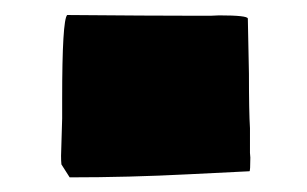

<svg xmlns="http://www.w3.org/2000/svg" viewBox="-20 -224 418 261"><path d="M318.4 -124Q318.4 -71.8 319.8 -49.8V-16.1L320.3 -9.8Q320.3 8.8 319.1 8.8Q317.9 8.8 236.6 12.9Q155.3 17.1 74.7 17.1L63.5 -0.5Q63 -4.9 63 -12.2L64.5 -63V-89.4Q64.5 -196.3 71.3 -203.6Q185.5 -202.6 244.1 -202.6H266.6L277.8 -203.1Q316.9 -203.1 316.9 -198.7Z"/></svg>

Font: Bowlby One
Style: Regular
Weight: 400
Designer: vernon adams
Foundry: vernon adams
Version: Version 1.001